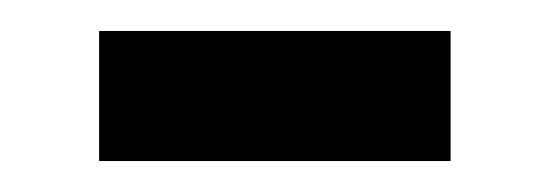

<svg xmlns="http://www.w3.org/2000/svg" viewBox="-20 -322 353 124"><path d="M44 -302H271V-218H44Z"/></svg>

Font: Rosario SemiBold
Style: Regular
Weight: 600
Designer: Hector Gatti
Foundry: Omnibus Type
Version: Version 1.101; ttfautohint (v1.8.1.43-b0c9)